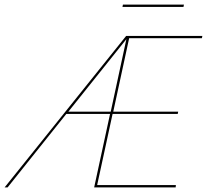

<svg xmlns="http://www.w3.org/2000/svg" viewBox="-49 -814 929 834"><path d="M750 -794 748 -784H483L485 -794ZM828 -648H512L443 -329H725L723 -319H440L373 -10H715L714 0H360L429 -319H239L-16 0H-29L499 -658H830ZM248 -329H432L500 -644Z"/></svg>

Font: EauTestInfant Hairline
Style: Italic
Weight: 250
Italic angle: -12°
Designer: Christian Thalmann (Catharsis Fonts)
Version: Version 0.001;PS 000.001;hotconv 1.0.88;makeotf.lib2.5.64775